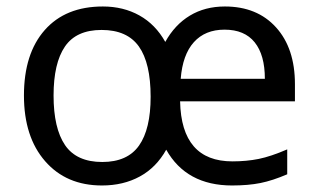

<svg xmlns="http://www.w3.org/2000/svg" viewBox="-20 -565 986 595"><path d="M699.2 9.8Q557.6 9.8 495.1 -101.1Q464.4 -45.9 413.3 -18.1Q362.3 9.8 295.9 9.8Q185.5 9.8 119.9 -65.4Q54.2 -140.6 54.2 -269Q54.2 -398.9 118.7 -471.9Q183.1 -544.9 298.8 -544.9Q362.3 -544.9 412.1 -517.1Q461.9 -489.3 492.2 -435.1Q521.5 -488.3 568.4 -516.6Q615.2 -544.9 676.8 -544.9Q776.9 -544.9 835.4 -480.2Q894 -415.5 894 -304.2V-251H538.1Q542 -64.9 700.2 -64.9Q744.1 -64.9 781.7 -72.5Q819.3 -80.1 870.1 -102.1V-24.9Q824.7 -5.4 787.1 2.2Q749.5 9.8 699.2 9.8ZM146 -269Q146 -167.5 181.6 -115.2Q217.3 -63 296.9 -63Q375 -63 410.9 -114Q446.8 -165 446.8 -265.1Q446.8 -369.6 410.4 -420.9Q374 -472.2 294.9 -472.2Q216.3 -472.2 181.2 -420.7Q146 -369.1 146 -269ZM675.8 -473.1Q615.7 -473.1 580.8 -434.3Q545.9 -395.5 540 -320.8H800.8Q800.8 -394.5 769.3 -433.8Q737.8 -473.1 675.8 -473.1Z"/></svg>

Font: Noto Sans Southeast Asian
Style: Regular
Weight: 400
Designer: Monotype Design Team
Foundry: Monotype Imaging Inc.
Version: Version 1.06 uh; ttfautohint (v1.4.1)